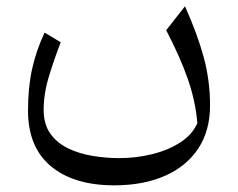

<svg xmlns="http://www.w3.org/2000/svg" viewBox="-20 -338 742 599"><path d="M595.7 45.9Q589.8 -23.4 565.9 -91.8Q542 -160.2 498.5 -243.7L557.1 -318.4Q595.7 -232.4 615.5 -159.7Q635.3 -86.9 635.3 -9.3Q635.3 70.3 598.1 126Q561 181.6 493.9 210.9Q426.8 240.2 336.4 240.2Q210.4 240.2 138.9 180.7Q67.4 121.1 67.4 6.8Q67.4 -64.9 80.1 -122.6Q92.8 -180.2 119.1 -236.3L169.4 -206.1Q150.4 -157.2 133.3 -101.8Q116.2 -46.4 116.2 4.4Q116.2 49.8 137.2 79.1Q158.2 108.4 192.9 125Q227.5 141.6 269 148.4Q310.5 155.3 351.6 155.3Q405.3 155.3 455.3 142.8Q505.4 130.4 543 106Q580.6 81.5 595.7 45.9Z"/></svg>

Font: Pinar-DS1-FD Regular
Style: Regular
Weight: 400
Designer: Amin Abedi
Version: Version 3.000